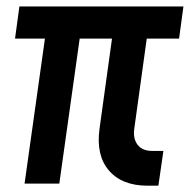

<svg xmlns="http://www.w3.org/2000/svg" viewBox="-20 -568 588 594"><path d="M436.5 6.5Q357.5 6.5 317 -40.5Q276.5 -87.5 288 -170.5L326.5 -448.5H226.5L163.5 0H56L119 -448.5H26.5L40 -548H547.5L534 -448.5H434L395.5 -170.5Q391 -139 405.8 -120Q420.5 -101 452 -101H485.5L470 6.5Z"/></svg>

Font: Mohave SemiBold
Style: Italic
Weight: 600
Italic angle: -8°
Designer: Gumpita Rahayu
Foundry: Tokotype
Version: Version 2.003